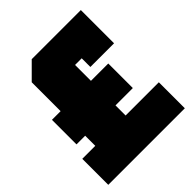

<svg xmlns="http://www.w3.org/2000/svg" viewBox="-195 -820 940 940"><g transform="rotate(-45 275.0 -350.0)"><path d="M430 -250H310V-180H540V0H10V-180H100V-250H40V-420H100V-620L180 -700H520V-470H356V-530H310V-420H430Z"/></g></svg>

Font: Tektur Condensed Black
Style: Regular
Weight: 900
Width: 3
Designer: Adam Jagosz
Foundry: Adam Jagosz
Version: Version 1.005;gftools[0.9.30]